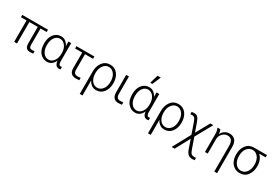

<svg xmlns="http://www.w3.org/2000/svg" viewBox="71 -2075 5155 3591"><g transform="rotate(30 2649.0 -279.5)"><path d="M18.6 -462.9V-512.7H574.2V-462.9H441.4V-113.3Q441.4 -71.3 456.1 -52.7Q470.7 -34.2 506.8 -34.2Q530.3 -34.2 557.6 -39.1V12.7Q521.5 17.6 495.1 17.6Q434.6 17.6 408.2 -13.2Q381.8 -43.9 381.8 -110.4V-462.9H200.2V0H139.6V-462.9Z M638.7 -256.8Q638.7 -383.8 699.2 -457Q759.8 -530.3 852.5 -530.3Q913.1 -530.3 955.6 -495.1Q998 -460 1015.6 -412.1V-512.7H1075.2V-120.1Q1075.2 -37.1 1121.1 -37.1Q1138.7 -37.1 1148.4 -40V12.7Q1127 17.6 1115.2 17.6Q1069.3 17.6 1044.9 -16.6Q1020.5 -50.8 1017.6 -103.5Q964.8 17.6 851.6 17.6Q767.6 17.6 703.1 -51.3Q638.7 -120.1 638.7 -256.8ZM699.2 -256.8Q699.2 -155.3 744.1 -93.8Q789.1 -32.2 860.4 -32.2Q924.8 -32.2 971.2 -93.3Q1017.6 -154.3 1017.6 -256.8Q1017.6 -357.4 971.2 -418.9Q924.8 -480.5 858.4 -480.5Q788.1 -480.5 743.7 -419.9Q699.2 -359.4 699.2 -256.8Z M1188.5 -462.9V-512.7H1576.2V-462.9H1402.3V-127.9Q1402.3 -77.1 1424.8 -55.2Q1447.3 -33.2 1495.1 -33.2Q1516.6 -33.2 1553.7 -39.1V11.7Q1512.7 17.6 1484.4 17.6Q1341.8 17.6 1341.8 -126V-462.9Z M1911.1 -32.2Q1976.6 -32.2 2025.4 -91.8Q2074.2 -151.4 2074.2 -255.9Q2074.2 -356.4 2027.3 -418.5Q1980.5 -480.5 1911.1 -480.5Q1842.8 -480.5 1794.9 -418.9Q1747.1 -357.4 1747.1 -255.9Q1747.1 -152.3 1793.9 -92.3Q1840.8 -32.2 1911.1 -32.2ZM1688.5 229.5V-254.9Q1688.5 -370.1 1748 -450.2Q1807.6 -530.3 1913.1 -530.3Q2014.6 -530.3 2074.2 -453.1Q2133.8 -376 2133.8 -255.9Q2133.8 -137.7 2074.2 -60.1Q2014.6 17.6 1912.1 17.6Q1852.5 17.6 1808.6 -18.1Q1764.6 -53.7 1748 -99.6V229.5Z M2262.7 -136.7V-512.7H2322.3V-139.6Q2322.3 -35.2 2405.3 -35.2Q2449.2 -35.2 2473.6 -39.1V11.7Q2428.7 17.6 2395.5 17.6Q2332 17.6 2297.4 -21.5Q2262.7 -60.5 2262.7 -136.7Z M2541 -256.8Q2541 -383.8 2601.6 -457Q2662.1 -530.3 2754.9 -530.3Q2815.4 -530.3 2857.9 -495.1Q2900.4 -460 2918 -412.1V-512.7H2977.5V-120.1Q2977.5 -37.1 3023.4 -37.1Q3041 -37.1 3050.8 -40V12.7Q3029.3 17.6 3017.6 17.6Q2971.7 17.6 2947.3 -16.6Q2922.9 -50.8 2919.9 -103.5Q2867.2 17.6 2753.9 17.6Q2669.9 17.6 2605.5 -51.3Q2541 -120.1 2541 -256.8ZM2601.6 -256.8Q2601.6 -155.3 2646.5 -93.8Q2691.4 -32.2 2762.7 -32.2Q2827.1 -32.2 2873.5 -93.3Q2919.9 -154.3 2919.9 -256.8Q2919.9 -357.4 2873.5 -418.9Q2827.1 -480.5 2760.7 -480.5Q2690.4 -480.5 2646 -419.9Q2601.6 -359.4 2601.6 -256.8ZM2725.6 -610.4 2778.3 -792H2848.6L2771.5 -610.4Z M3384.8 -32.2Q3450.2 -32.2 3499 -91.8Q3547.9 -151.4 3547.9 -255.9Q3547.9 -356.4 3501 -418.5Q3454.1 -480.5 3384.8 -480.5Q3316.4 -480.5 3268.6 -418.9Q3220.7 -357.4 3220.7 -255.9Q3220.7 -152.3 3267.6 -92.3Q3314.5 -32.2 3384.8 -32.2ZM3162.1 229.5V-254.9Q3162.1 -370.1 3221.7 -450.2Q3281.2 -530.3 3386.7 -530.3Q3488.3 -530.3 3547.9 -453.1Q3607.4 -376 3607.4 -255.9Q3607.4 -137.7 3547.9 -60.1Q3488.3 17.6 3385.7 17.6Q3326.2 17.6 3282.2 -18.1Q3238.3 -53.7 3221.7 -99.6V229.5Z M3668.9 -475.6V-526.4Q3702.1 -530.3 3725.6 -530.3Q3769.5 -530.3 3796.4 -506.8Q3823.2 -483.4 3846.7 -419.9L3918 -219.7L4080.1 -512.7H4144.5L3943.4 -149.4L4027.3 87.9Q4047.9 146.5 4070.3 163.6Q4092.8 180.7 4128.9 180.7Q4157.2 180.7 4169.9 178.7V229.5Q4144.5 233.4 4120.1 233.4Q4065.4 233.4 4030.8 206.1Q3996.1 178.7 3970.7 107.4L3905.3 -82L3737.3 229.5H3672.9L3879.9 -152.3L3795.9 -392.6Q3779.3 -438.5 3761.7 -458Q3744.1 -477.5 3715.8 -477.5Q3682.6 -477.5 3668.9 -475.6Z M4235.4 -512.7H4295.9Q4303.7 -496.1 4309.6 -472.2Q4315.4 -448.2 4317.4 -432.6L4318.4 -417H4319.3Q4334 -460.9 4379.9 -495.6Q4425.8 -530.3 4490.2 -530.3Q4559.6 -530.3 4606.9 -485.8Q4654.3 -441.4 4654.3 -332V229.5H4593.8V-321.3Q4593.8 -480.5 4477.5 -480.5Q4414.1 -480.5 4366.7 -430.2Q4319.3 -379.9 4319.3 -309.6V0H4259.8V-399.4Q4259.8 -453.1 4235.4 -512.7Z M4787.1 -255.9Q4787.1 -374 4847.2 -452.1Q4907.2 -530.3 5014.6 -530.3H5293V-480.5H5150.4Q5190.4 -452.1 5216.3 -391.1Q5242.2 -330.1 5242.2 -255.9Q5242.2 -145.5 5184.1 -64Q5126 17.6 5014.6 17.6Q4938.5 17.6 4885.3 -23.9Q4832 -65.4 4809.6 -125.5Q4787.1 -185.5 4787.1 -255.9ZM4847.7 -255.9Q4847.7 -155.3 4894.5 -93.8Q4941.4 -32.2 5014.6 -32.2Q5086.9 -32.2 5134.3 -93.8Q5181.6 -155.3 5181.6 -255.9Q5181.6 -359.4 5133.8 -419.9Q5085.9 -480.5 5014.6 -480.5Q4943.4 -480.5 4895.5 -419.9Q4847.7 -359.4 4847.7 -255.9Z"/></g></svg>

Font: Gothic A1 Light
Style: Regular
Weight: 300
Version: Version 2.50